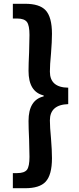

<svg xmlns="http://www.w3.org/2000/svg" viewBox="-20 -823 418 1016"><path d="M48 93H71Q109 93 123 75Q136 57 136 7Q136 -24 134 -85Q131 -147 131 -183Q131 -294 211 -313V-318Q131 -337 131 -448Q131 -485 134 -546Q136 -608 136 -638Q136 -688 123 -706Q109 -725 71 -725H48V-803H113Q189 -803 221 -769Q255 -733 255 -644Q255 -603 250 -541Q244 -480 244 -444Q244 -360 341 -359V-272Q244 -269 244 -186Q244 -151 250 -89Q255 -28 255 14Q255 103 221 139Q189 173 113 173H48Z"/></svg>

Font: Noto Sans Tobesmart edit
Style: Bold
Weight: 700
Designer: Ryoko NISHIZUKA  (kana & ideographs); Paul D. Hunt (Latin, Greek & Cyrillic); Wenlong ZHANG  (bopomofo); Sandoll Communi
Foundry: Adobe Systems Incorporated
Version: Version 1.005 Oct 7, 2021